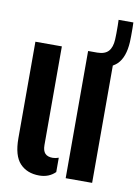

<svg xmlns="http://www.w3.org/2000/svg" viewBox="-87 -825 644 892"><g transform="rotate(10 235.0 -379.0)"><path d="M36.1 -144.9V-600H160.9V-134.4Q160.9 -107.7 172.6 -95.2Q184.3 -82.7 208.5 -82.7Q221.9 -82.7 236.6 -88.1V-20.5Q206.8 9.1 160.9 9.1Q103.4 9.1 69.8 -26.7Q36.1 -62.5 36.1 -144.9ZM284.7 0V-600H409.5V0ZM327.8 -536.2Q306.5 -536.2 291.2 -539.2L290.2 -600.1Q300.2 -600.1 309.3 -600.1Q318.5 -600.1 327.8 -600.1Q364.1 -600.4 380.7 -619.1Q397.3 -637.7 399.1 -675Q399.6 -684.6 399.9 -702.8Q400.1 -721.1 399.9 -739.3Q399.6 -757.6 399.1 -767.2H468.8Q469.3 -757.6 469.5 -739.3Q469.8 -721.1 469.5 -702.8Q469.3 -684.6 468.8 -675Q464.7 -602.4 431 -569.3Q397.3 -536.2 327.8 -536.2Z"/></g></svg>

Font: Big Shoulders Stencil Display SC Thin
Style: Regular
Weight: 100
Designer: Patric King
Foundry: XO Type Co
Version: Version 2.001